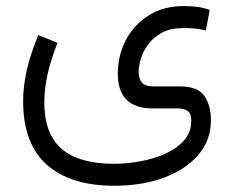

<svg xmlns="http://www.w3.org/2000/svg" viewBox="-20 -360 761 624"><path d="M167 -220.7Q124 -113.8 124 -27.8Q124 74.7 179.9 123.3Q235.8 171.9 348.6 172.4Q391.1 172.4 435.5 164.3Q480 156.2 517.6 139.4Q555.2 122.6 578.4 95.9Q601.6 69.3 601.6 32.7Q601.6 9.3 590.1 0.7Q578.6 -7.8 555.7 -7.8H475.6Q362.8 -7.8 362.8 -121.1Q362.8 -178.2 388.4 -228.3Q414.1 -278.3 462.2 -309.3Q510.3 -340.3 577.1 -340.3Q590.3 -340.3 614 -338.4Q637.7 -336.4 661.6 -327.6L648.9 -260.7Q628.4 -266.1 609.4 -267.6Q590.3 -269 577.1 -269Q535.6 -269 507.3 -254.2Q479 -239.3 462.2 -216.6Q445.3 -193.8 438 -169.7Q430.7 -145.5 430.7 -127.4Q430.7 -104 441.2 -91.6Q451.7 -79.1 480.5 -79.1H568.4Q623 -78.6 644.3 -47.9Q665.5 -17.1 665.5 30.8Q665.5 95.2 624.8 143.1Q584 190.9 513.2 217.3Q442.4 243.7 351.1 243.7Q209 243.7 132.1 175.3Q55.2 106.9 55.2 -31.2Q55.2 -81.1 67.4 -133.5Q79.6 -186 104.5 -246.1Z"/></svg>

Font: Vazir Light FD-UI
Style: Light-FD-UI
Weight: 300
Designer: Saber Rastikerdar
Foundry: Saber Rastikerdar
Version: Version 30.1.0